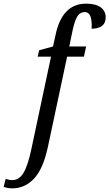

<svg xmlns="http://www.w3.org/2000/svg" viewBox="-142 -790 598 1050"><path d="M-122 232 -111 188Q-92 195 -75 195Q-37 195 -13 154.5Q11 114 30 23L137 -480H64L72 -515L148 -536L161 -595Q196 -770 329 -770Q381 -770 408.5 -750Q436 -730 436 -695Q436 -664 416 -648.5Q396 -633 359 -633Q364 -724 322 -724Q294 -724 278.5 -696Q263 -668 250 -600L237 -536H329L317 -480H225L120 13Q94 134 44 187Q-6 240 -75 240Q-100 240 -122 232Z"/></svg>

Font: Noto Serif Cond
Style: Italic
Weight: 400
Width: 3
Italic angle: -12°
Designer: Monotype Design Team
Foundry: Monotype Imaging Inc.
Version: Version 1.001